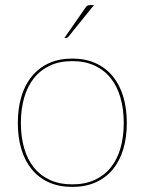

<svg xmlns="http://www.w3.org/2000/svg" viewBox="-20 -728 568 754"><path d="M264 -498Q315.5 -498 355.5 -479.8Q395.5 -461.5 422.8 -428.5Q450 -395.5 464 -348.8Q478 -302 478 -245Q478 -188 464 -141.8Q450 -95.5 422.8 -62.5Q395.5 -29.5 355.5 -11.8Q315.5 6 264 6Q212 6 172.2 -11.8Q132.5 -29.5 105.2 -62.5Q78 -95.5 64 -141.8Q50 -188 50 -245Q50 -302 64 -348.8Q78 -395.5 105.2 -428.5Q132.5 -461.5 172.2 -479.8Q212 -498 264 -498ZM264 -4Q314 -4 352 -21.5Q390 -39 415.2 -70.5Q440.5 -102 453.2 -146.5Q466 -191 466 -245Q466 -299 453.2 -343.8Q440.5 -388.5 415.2 -420.5Q390 -452.5 352 -470.2Q314 -488 264 -488Q213.5 -488 175.8 -470.2Q138 -452.5 112.8 -420.5Q87.5 -388.5 74.8 -343.8Q62 -299 62 -245Q62 -191 74.8 -146.5Q87.5 -102 112.8 -70.5Q138 -39 175.8 -21.5Q213.5 -4 264 -4ZM349 -708 248 -583Q244.5 -579 240 -579H233L315 -697Q319.5 -704 323.5 -706Q327.5 -708 336 -708Z"/></svg>

Font: Lato Hairline
Style: Regular
Weight: 250
Designer: Lukasz Dziedzic
Foundry: Lukasz Dziedzic
Version: Version 1.104; Western+Polish opensource